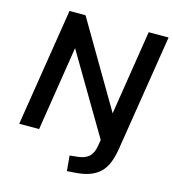

<svg xmlns="http://www.w3.org/2000/svg" viewBox="-128 -811 1003 1110"><g transform="rotate(15 373.5 -256.0)"><path d="M375 193 367 102 414 97Q459 92 481.5 70.5Q504 49 511 7L520 -49L536 0L217 -539H242L157 0H38L150 -705H246L563 -166H539L624 -705H743L632 -7Q624 42 609 78Q594 114 569 137.5Q544 161 507.5 174Q471 187 420 190Z"/></g></svg>

Font: Nunito Sans 12pt ExtraLight
Style: Italic
Weight: 200
Italic angle: -9°
Designer: Vernon Adams
Foundry: Vernon Adams
Version: Version 3.101;gftools[0.9.27]